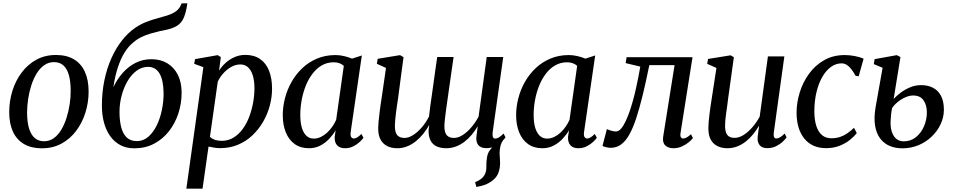

<svg xmlns="http://www.w3.org/2000/svg" viewBox="-20 -882 5736 1156"><path d="M316.5 -551Q381 -551 424.8 -525Q468.5 -499 491 -449.8Q513.5 -400.5 513.5 -330.5Q513.5 -265 494.2 -203.8Q475 -142.5 438.5 -94Q402 -45.5 349.8 -17.2Q297.5 11 232.5 11Q168.5 11 124.5 -14.8Q80.5 -40.5 58 -89.2Q35.5 -138 35.5 -206.5Q35.5 -273.5 54.8 -335.2Q74 -397 110.8 -445.8Q147.5 -494.5 199.5 -522.8Q251.5 -551 316.5 -551ZM305.5 -508Q272 -508 245.8 -489.2Q219.5 -470.5 200.2 -438.8Q181 -407 168.2 -367Q155.5 -327 149.2 -284.5Q143 -242 143 -202Q143.5 -144.5 155.5 -106.8Q167.5 -69 190.2 -50.2Q213 -31.5 245 -31.5Q278 -31.5 304 -50.2Q330 -69 349 -100.8Q368 -132.5 380.5 -172.2Q393 -212 399.5 -254.2Q406 -296.5 405.5 -336Q405.5 -390.5 395 -428.8Q384.5 -467 362.5 -487.5Q340.5 -508 305.5 -508Z M1108 -862 1103.5 -834.5Q1096 -795 1083.5 -769Q1071 -743 1047.2 -727.5Q1023.5 -712 981 -702.5Q971.5 -700.5 960.8 -698.2Q950 -696 938 -693.5Q912 -687.5 885 -679.5Q858 -671.5 831.5 -658.8Q805 -646 780.5 -625Q753.5 -603 730.2 -566Q707 -529 689.8 -476.8Q672.5 -424.5 662.5 -357Q684.5 -404 718 -442.2Q751.5 -480.5 795.2 -503Q839 -525.5 891.5 -525.5Q947 -525.5 987.8 -500.8Q1028.5 -476 1051 -431Q1073.5 -386 1073.5 -324Q1073.5 -259 1053.8 -198.8Q1034 -138.5 996.8 -91.2Q959.5 -44 907 -16.5Q854.5 11 789 11Q741 11 704.8 -8.2Q668.5 -27.5 643.8 -62Q619 -96.5 606.2 -143.5Q593.5 -190.5 593.5 -246.5Q593.5 -326.5 608.5 -398.5Q623.5 -470.5 650.5 -531Q677.5 -591.5 714 -638Q750.5 -684.5 793.5 -714Q827 -737 860.8 -750Q894.5 -763 926.8 -771.5Q959 -780 986.8 -788.8Q1014.5 -797.5 1035.8 -811.5Q1057 -825.5 1068.5 -850L1074 -862ZM872 -479.5Q834 -479.5 802.2 -456Q770.5 -432.5 747.5 -393Q724.5 -353.5 712 -305.2Q699.5 -257 699.5 -208Q699.5 -158 709.2 -118Q719 -78 742 -55.2Q765 -32.5 804 -32.5Q842.5 -32.5 872.5 -58.2Q902.5 -84 923.2 -126.2Q944 -168.5 954.5 -219Q965 -269.5 965 -318.5Q964.5 -398 940.8 -438.8Q917 -479.5 872 -479.5Z M1102 254 1204.5 -477.5 1149 -498 1154.5 -526 1290.5 -550 1309.5 -538.5 1299 -456.5Q1315 -482.5 1339 -504Q1363 -525.5 1393 -538.5Q1423 -551.5 1456.5 -551.5Q1510.5 -551.5 1546.5 -526.2Q1582.5 -501 1600.2 -455.5Q1618 -410 1618 -348Q1618 -297.5 1604.5 -246.5Q1591 -195.5 1564.5 -149.5Q1538 -103.5 1500.2 -67.5Q1462.5 -31.5 1413.2 -10.8Q1364 10 1305 10Q1288 10 1270 7Q1252 4 1235.5 0.5L1199.5 254ZM1244 -58Q1256 -46.5 1273.8 -40.2Q1291.5 -34 1314 -34Q1354 -34 1385.5 -53.2Q1417 -72.5 1441 -105Q1465 -137.5 1480.5 -178.8Q1496 -220 1504 -264.2Q1512 -308.5 1512 -350.5Q1512 -395.5 1502 -427.8Q1492 -460 1473.2 -477Q1454.5 -494 1427 -494Q1398.5 -494 1371.8 -478.8Q1345 -463.5 1323.8 -439.8Q1302.5 -416 1291 -389.5Z M2091.5 -87.5Q2088.5 -65 2094.8 -56.5Q2101 -48 2110.5 -48Q2119.5 -48 2130.8 -54.8Q2142 -61.5 2156 -75.5L2168.5 -52.5Q2163 -44 2147.5 -29Q2132 -14 2109 -1.8Q2086 10.5 2056.5 10.5Q2026.5 10.5 2010 -6.8Q1993.5 -24 1995 -58L2001 -97.5Q1985 -70.5 1961.8 -45.8Q1938.5 -21 1908 -5.2Q1877.5 10.5 1840 10.5Q1789.5 10.5 1754.2 -14.8Q1719 -40 1700.8 -85Q1682.5 -130 1682.5 -189Q1682.5 -239 1695.8 -290.5Q1709 -342 1735.2 -388.5Q1761.5 -435 1800 -471.5Q1838.5 -508 1888.8 -529.2Q1939 -550.5 2000 -550.5Q2025 -550.5 2051.8 -544.2Q2078.5 -538 2099.5 -529L2158.5 -548ZM2050 -485.5Q2039.5 -495.5 2024.2 -501.2Q2009 -507 1989.5 -507Q1949.5 -507 1917.2 -488.2Q1885 -469.5 1860.8 -437.2Q1836.5 -405 1820.2 -363.8Q1804 -322.5 1796 -278Q1788 -233.5 1788 -190.5Q1788 -142 1798.2 -110.2Q1808.5 -78.5 1826.5 -63Q1844.5 -47.5 1868.5 -47.5Q1890.5 -47.5 1910.8 -57Q1931 -66.5 1948.8 -82.8Q1966.5 -99 1980.5 -119Q1994.5 -139 2004 -160.5Z M2848 243.5 2840.5 215Q2863 205.5 2876.8 195Q2890.5 184.5 2899 168Q2909 148.5 2908.2 121.5Q2907.5 94.5 2912 67.5Q2915 40.5 2930.5 21.2Q2946 2 2956.5 -12L3016.5 -47Q2999 -26.5 2993.2 -3.5Q2987.5 19.5 2988 45Q2988.5 57.5 2989.8 72.2Q2991 87 2991 101Q2990.5 133.5 2980 160.5Q2969.5 187.5 2941.5 208Q2923.5 221.5 2901.8 230Q2880 238.5 2848 243.5ZM2376 -285Q2373.5 -268.5 2370.2 -247Q2367 -225.5 2364.2 -203Q2361.5 -180.5 2359.5 -160.2Q2357.5 -140 2357.5 -125.5Q2357.5 -83 2372.5 -67.2Q2387.5 -51.5 2415.5 -51.5Q2440.5 -51.5 2468 -69.2Q2495.5 -87 2520.5 -116.2Q2545.5 -145.5 2563 -180.5Q2566.5 -212 2571.2 -247.2Q2576 -282.5 2581 -315.5Q2586.5 -353 2591.5 -391.2Q2596.5 -429.5 2602 -467Q2607.5 -504.5 2612.5 -539H2711Q2700 -462.5 2691.2 -401Q2682.5 -339.5 2675.8 -292.5Q2669 -245.5 2664.5 -212Q2660 -178.5 2657.8 -157Q2655.5 -135.5 2655.5 -125Q2655.5 -83 2670.5 -67.2Q2685.5 -51.5 2713 -51.5Q2739 -51.5 2766.2 -69.2Q2793.5 -87 2818.5 -116.2Q2843.5 -145.5 2861.5 -180L2910.5 -539H3010L2946 -84.5Q2944 -66 2948 -56.8Q2952 -47.5 2961.5 -47.5Q2971.5 -47.5 2983.5 -54.5Q2995.5 -61.5 3012 -78L3023.5 -55Q3017 -44.5 3001 -29.2Q2985 -14 2961.2 -2Q2937.5 10 2908 10Q2873.5 10 2858.8 -9.8Q2844 -29.5 2849 -64.5L2856.5 -122Q2840.5 -95 2820.2 -70.8Q2800 -46.5 2776 -28.2Q2752 -10 2724.8 0.2Q2697.5 10.5 2666.5 10.5Q2632.5 10.5 2608.2 -1Q2584 -12.5 2571.8 -36.8Q2559.5 -61 2560.5 -99.5L2564.5 -129.5Q2548.5 -101.5 2528.2 -76.2Q2508 -51 2483.8 -31.5Q2459.5 -12 2431.5 -0.8Q2403.5 10.5 2371.5 10.5Q2338.5 10.5 2312.8 -1.8Q2287 -14 2272 -40.2Q2257 -66.5 2257 -110Q2257 -125.5 2259.2 -149.2Q2261.5 -173 2264.8 -199.5Q2268 -226 2271.2 -249.5Q2274.5 -273 2277 -287L2304 -473L2249 -498L2254 -528L2388.5 -550L2409.5 -538Z M3496.5 -87.5Q3493.5 -65 3499.8 -56.5Q3506 -48 3515.5 -48Q3524.5 -48 3535.8 -54.8Q3547 -61.5 3561 -75.5L3573.5 -52.5Q3568 -44 3552.5 -29Q3537 -14 3514 -1.8Q3491 10.5 3461.5 10.5Q3431.5 10.5 3415 -6.8Q3398.5 -24 3400 -58L3406 -97.5Q3390 -70.5 3366.8 -45.8Q3343.5 -21 3313 -5.2Q3282.5 10.5 3245 10.5Q3194.5 10.5 3159.2 -14.8Q3124 -40 3105.8 -85Q3087.5 -130 3087.5 -189Q3087.5 -239 3100.8 -290.5Q3114 -342 3140.2 -388.5Q3166.5 -435 3205 -471.5Q3243.5 -508 3293.8 -529.2Q3344 -550.5 3405 -550.5Q3430 -550.5 3456.8 -544.2Q3483.5 -538 3504.5 -529L3563.5 -548ZM3455 -485.5Q3444.5 -495.5 3429.2 -501.2Q3414 -507 3394.5 -507Q3354.5 -507 3322.2 -488.2Q3290 -469.5 3265.8 -437.2Q3241.5 -405 3225.2 -363.8Q3209 -322.5 3201 -278Q3193 -233.5 3193 -190.5Q3193 -142 3203.2 -110.2Q3213.5 -78.5 3231.5 -63Q3249.5 -47.5 3273.5 -47.5Q3295.5 -47.5 3315.8 -57Q3336 -66.5 3353.8 -82.8Q3371.5 -99 3385.5 -119Q3399.5 -139 3409 -160.5Z M4077.5 -82Q4074.5 -62.5 4079.8 -55.2Q4085 -48 4092 -48Q4101.5 -48 4113.2 -53.8Q4125 -59.5 4140 -74L4152 -51Q4144.5 -40 4127.2 -25.8Q4110 -11.5 4086 -0.5Q4062 10.5 4034.5 10.5Q4003 10.5 3985.2 -6.8Q3967.5 -24 3973 -60L4041.5 -490H3889.5Q3868.5 -386.5 3848.8 -306Q3829 -225.5 3809.5 -167Q3790 -108.5 3768.5 -71Q3747.5 -33 3720 -12.5Q3692.5 8 3657 8Q3643.5 8 3627 3.8Q3610.5 -0.5 3607.5 -3.5L3634 -105Q3637 -103 3646.2 -99.5Q3655.5 -96 3667 -93.2Q3678.5 -90.5 3689 -90.5Q3705 -90.5 3719.2 -107.2Q3733.5 -124 3746.5 -151.2Q3759.5 -178.5 3770.5 -210.5Q3781.5 -242.5 3790 -273.5Q3801.5 -314 3810.2 -354.5Q3819 -395 3825.5 -428.5Q3832 -462 3835 -481L3747 -502L3752.5 -537.5H4149.5Z M4359.5 10.5Q4326.5 10.5 4300.8 -1.8Q4275 -14 4260 -40.2Q4245 -66.5 4245 -110Q4245 -125.5 4246.8 -148Q4248.5 -170.5 4251.8 -195.8Q4255 -221 4258.5 -245.2Q4262 -269.5 4265 -287.5L4293.5 -473L4238 -497.5L4243 -527L4379 -549L4398.5 -537.5L4363.5 -285.5Q4361.5 -265.5 4358.2 -243.5Q4355 -221.5 4352 -200Q4349 -178.5 4347.2 -159.2Q4345.5 -140 4345.5 -126Q4345.5 -98 4352.2 -81.8Q4359 -65.5 4371.8 -58.8Q4384.5 -52 4403.5 -52Q4430 -52 4457.8 -69.8Q4485.5 -87.5 4510.8 -116.8Q4536 -146 4554 -180L4603.5 -542.5H4702.5L4639 -84.5Q4636.5 -66.5 4640.5 -57.2Q4644.5 -48 4654 -48Q4664 -48 4676 -55Q4688 -62 4704.5 -78L4716 -55Q4709.5 -45 4693.2 -29.5Q4677 -14 4653.2 -2Q4629.5 10 4600.5 10Q4568.5 10 4554.2 -7.5Q4540 -25 4541.5 -50.5Q4541.5 -53.5 4542.2 -61.8Q4543 -70 4544.5 -80.8Q4546 -91.5 4547.5 -102.8Q4549 -114 4550.5 -122L4549 -123Q4533.5 -97 4514 -73Q4494.5 -49 4470.8 -30.2Q4447 -11.5 4419.2 -0.5Q4391.5 10.5 4359.5 10.5Z M4954 10Q4870 10 4823.2 -47Q4776.5 -104 4776 -203Q4776 -263.5 4794.8 -324.8Q4813.5 -386 4850.5 -437.2Q4887.5 -488.5 4941.8 -519.5Q4996 -550.5 5066.5 -550.5Q5093.5 -550.5 5125.2 -544.8Q5157 -539 5179.5 -528.5L5150 -422.5L5131 -426Q5118.5 -449.5 5105.2 -466.2Q5092 -483 5077.5 -491.8Q5063 -500.5 5047 -500.5Q5013 -500.5 4983.2 -479.2Q4953.5 -458 4931 -419Q4908.5 -380 4895.8 -326.8Q4883 -273.5 4883 -210Q4883.5 -158.5 4895.2 -122.8Q4907 -87 4929.5 -68.2Q4952 -49.5 4985.5 -49.5Q5014.5 -49.5 5038 -57.5Q5061.5 -65.5 5082 -79.8Q5102.5 -94 5122 -112.5L5138.5 -80.5Q5124 -61.5 5098.2 -40.5Q5072.5 -19.5 5036.2 -4.8Q5000 10 4954 10Z M5412.5 11Q5370 11 5335.8 -3.8Q5301.5 -18.5 5278.8 -49Q5256 -79.5 5248.5 -126.5Q5241 -173.5 5252 -238L5294 -474L5241 -496L5246 -526L5379.5 -550L5401.5 -538.5L5360.5 -286Q5374.5 -302 5399.5 -321.5Q5424.5 -341 5457 -355.2Q5489.5 -369.5 5526 -369.5Q5567.5 -369.5 5598.2 -353.2Q5629 -337 5646 -304.2Q5663 -271.5 5663 -221Q5663 -177 5643.8 -135.2Q5624.5 -93.5 5590.5 -60.5Q5556.5 -27.5 5511 -8.2Q5465.5 11 5412.5 11ZM5421 -31Q5463.5 -31 5494.8 -56.2Q5526 -81.5 5543.2 -121.5Q5560.5 -161.5 5560.5 -205.5Q5560.5 -249 5540.5 -278Q5520.5 -307 5477.5 -307Q5455.5 -307 5431 -296.2Q5406.5 -285.5 5385 -268Q5363.5 -250.5 5351 -230.5Q5347 -211 5344.8 -190.2Q5342.5 -169.5 5342 -150Q5341 -111 5351 -84.2Q5361 -57.5 5379 -44.2Q5397 -31 5421 -31Z"/></svg>

Font: Merriweather 60pt
Style: Italic
Weight: 400
Italic angle: -7.8°
Version: Version 2.101